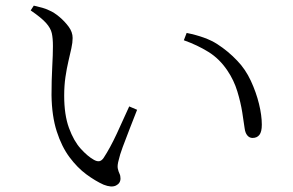

<svg xmlns="http://www.w3.org/2000/svg" viewBox="-20 -699 1040 682"><path d="M348 -43Q319 -56 287 -79.5Q255 -103 227 -140.5Q199 -178 181.5 -232.5Q164 -287 163 -361Q163 -414 165.5 -460Q168 -506 168 -535Q168 -563 164 -581Q160 -599 143.5 -617.5Q127 -636 89 -662L100 -679Q117 -675 130 -671.5Q143 -668 155 -662Q172 -655 191 -639Q210 -623 224 -604Q238 -585 238 -564Q238 -548 233.5 -527.5Q229 -507 223 -481.5Q217 -456 212.5 -425.5Q208 -395 208 -359Q208 -291 225 -244.5Q242 -198 267 -170.5Q292 -143 314 -131Q325 -125 333 -126.5Q341 -128 348 -138Q371 -173 395 -224.5Q419 -276 439 -321L467 -309Q455 -278 441 -242.5Q427 -207 416 -177Q405 -147 402 -132Q396 -111 398.5 -100Q401 -89 404.5 -82Q408 -75 408 -65Q408 -48 392 -40Q376 -32 348 -43ZM877 -209Q866 -209 858.5 -218Q851 -227 849 -243Q846 -265 840.5 -300Q835 -335 823 -374.5Q811 -414 788 -448Q760 -490 720.5 -514.5Q681 -539 633 -556L643 -582Q712 -568 751.5 -542.5Q791 -517 823 -483Q852 -453 871 -412Q890 -371 900 -330Q910 -289 910 -256Q910 -231 901.5 -220Q893 -209 877 -209Z"/></svg>

Font: Noto Serif HK ExtraLight Light
Style: Regular
Weight: 300
Version: Version 2.002-H1;hotconv 1.1.0;makeotfexe 2.6.0